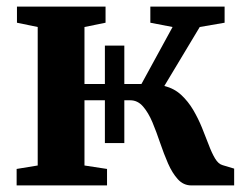

<svg xmlns="http://www.w3.org/2000/svg" viewBox="-20 -563 740 583"><path d="M30.5 0V-50L94.5 -60.5V-481L31.5 -494V-543H300.5V-494L236.5 -481V-308H409.5L504 -481L436.5 -494V-543H662V-494L586.5 -481L479 -302Q509 -294.5 530.2 -274.8Q551.5 -255 566.8 -229Q582 -203 593.2 -175.5Q604.5 -148 613.8 -123.2Q623 -98.5 633 -81.8Q643 -65 656 -61.5L691 -51V0H561Q537 0 520 -18.8Q503 -37.5 490.2 -66.8Q477.5 -96 466.2 -129.2Q455 -162.5 442.8 -191.8Q430.5 -221 414.2 -239.8Q398 -258.5 375.5 -258.5H236.5V-60.5L305 -50V0ZM298.5 -128.5V-424.5H357.5V-128.5Z"/></svg>

Font: Merriweather 48pt
Style: Bold
Weight: 700
Version: Version 2.100